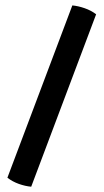

<svg xmlns="http://www.w3.org/2000/svg" viewBox="-20 -636 392 726"><path d="M253.5 -615.5Q275.5 -613.5 300 -605Q324.5 -596.5 343.5 -582L98 70Q75.5 68 51.5 59.5Q27.5 51 8 36Z"/></svg>

Font: Signika SC
Style: Regular
Weight: 400
Designer: Anna Giedryś
Foundry: Anna Giedryś
Version: Version 2.000; ttfautohint (v1.8.3) -l 8 -r 50 -G 200 -x 9 -